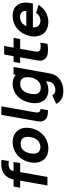

<svg xmlns="http://www.w3.org/2000/svg" viewBox="1039 -1847 1072 3190"><g transform="rotate(-90 1575.0 -252.0)"><path d="M329 -562.5H479L460.5 -453H310.5L230 0H88.5L168.5 -453H52L71 -562.5H187.5Q208.5 -655.5 265.5 -707.5Q335 -767.5 450 -767.5Q461 -767.5 477 -766.5Q493 -765.5 514.5 -763.5L494 -641.5Q464.5 -646 447 -646Q438 -646 429 -645.2Q420 -644.5 411.5 -642.5Q391 -639.5 377 -633Q363 -626.5 353.2 -616.8Q343.5 -607 337.8 -593.2Q332 -579.5 329 -562.5Z M504.5 -78Q450 -161.5 472 -281Q493 -401 576.5 -484.5Q623 -528.5 684.5 -553.5Q745.5 -578 808.5 -578Q840 -578 869.5 -572Q899 -566 924.8 -554Q950.5 -542 971.5 -524.5Q992.5 -507 1007.5 -484.5Q1062.5 -401 1042 -281Q1030.5 -221 1005.5 -172Q980.5 -123 935.5 -78Q887.5 -32.5 828 -8.5Q768.5 15.5 703.5 15.5Q672 15.5 642.5 9.5Q613 3.5 587.2 -8.5Q561.5 -20.5 540.5 -38Q519.5 -55.5 504.5 -78ZM880.5 -399Q867 -422 842.2 -434Q817.5 -446 784.5 -446Q752.5 -446 723.2 -434Q694 -422 674 -399Q635.5 -358 622 -281Q608.5 -205 632.5 -164.5Q645 -141.5 670.5 -129Q696 -116.5 727.5 -116.5Q759 -116.5 788.5 -129Q818 -141.5 839 -164.5Q878.5 -206 892 -281Q904.5 -357.5 880.5 -399Z M1261.5 -765.5H1403L1311.5 -247L1305.5 -213.5Q1296.5 -163 1305 -146Q1318 -117 1358.5 -113.5H1360L1338.5 9.5Q1317 9.5 1298.8 8Q1280.5 6.5 1265.5 4Q1225 -3 1202 -18.5Q1179 -34 1162.5 -66.5Q1152 -88.5 1152 -116Q1152 -143.5 1159 -183.5Z M2057 -562.5 1950.5 38.5Q1927 170.5 1813 228Q1792 239 1772 246Q1752 253 1731.8 257.2Q1711.5 261.5 1690.8 263Q1670 264.5 1647.5 264.5Q1634 264.5 1619 262.8Q1604 261 1589.2 257.8Q1574.5 254.5 1560.2 250Q1546 245.5 1534 239.5Q1505 224 1481.5 199Q1458 174 1445.5 144L1587 80Q1594 98 1612 113.5Q1617 118 1624.5 121.2Q1632 124.5 1640.2 126.8Q1648.5 129 1656.8 130.2Q1665 131.5 1672.5 131.5Q1696.5 131.5 1721 124.5Q1745.5 117.5 1763 106.5Q1784 91.5 1795.5 75.2Q1807 59 1810 36.5L1820.5 -22Q1752 15.5 1668.5 15.5Q1612.5 15.5 1564.5 -8Q1518 -31 1491.5 -74Q1439 -154.5 1462 -281Q1472.5 -341 1498.5 -394.5Q1524.5 -448 1564 -488.5Q1607.5 -532.5 1664 -555.2Q1720.5 -578 1781 -578Q1823.5 -578 1860.8 -564.5Q1898 -551 1926.5 -527L1933 -562.5ZM1820.5 -150Q1844.5 -172.5 1860.5 -207Q1876.5 -241.5 1884 -281Q1890.5 -321.5 1886.8 -355.5Q1883 -389.5 1867.5 -412.5Q1841.5 -452 1780 -452Q1705.5 -452 1663 -402Q1625 -358 1612 -281Q1597.5 -201.5 1618.5 -160.5Q1631 -134.5 1656.5 -122.5Q1682 -110.5 1714 -110.5Q1778 -110.5 1820.5 -150Z M2322.5 -247Q2321.5 -243 2320 -234.5Q2318.5 -226 2316 -213.5Q2312 -188 2311.5 -171.5Q2311 -155 2316.5 -146Q2329.5 -117 2369.5 -113.5Q2373.5 -113 2379 -112.8Q2384.5 -112.5 2392.5 -112.5Q2408.5 -112.5 2425.8 -113.8Q2443 -115 2462 -117.5L2441.5 0Q2405 9.5 2348.5 9.5Q2327 9.5 2309 8Q2291 6.5 2276 4Q2236.5 -3 2213.5 -18.5Q2191 -33.5 2173.5 -66.5Q2163 -89 2162.5 -116Q2162 -143 2169.5 -183.5L2179 -238.5L2217.5 -453H2121.5L2140.5 -562.5H2236L2264.5 -718.5H2406L2378 -562.5H2540.5L2521.5 -453H2359Z M2730.5 -164.5Q2743 -141.5 2768.5 -129Q2794 -116.5 2825.5 -116.5Q2874 -116.5 2909.5 -141.5Q2938 -162 2954.5 -187.5L3089 -147Q3068 -112.5 3037 -81.2Q3006 -50 2970 -29Q2932.5 -8 2890.5 3.8Q2848.5 15.5 2809.5 15.5Q2743.5 15.5 2688 -9Q2632.5 -33.5 2602.5 -78Q2549.5 -162.5 2568 -274Q2579.5 -336 2606.5 -390Q2633.5 -444 2674.5 -484.5Q2721.5 -530 2782 -554Q2842.5 -578 2906.5 -578Q2970.5 -578 3016.2 -557Q3062 -536 3092 -489.5Q3143 -414 3121 -287.5L3110.5 -241.5H2715Q2714 -193.5 2730.5 -164.5ZM2774.5 -409.5Q2751 -385.5 2737 -351H2988Q2992 -389.5 2976.5 -413.5Q2965 -434.5 2940 -444.8Q2915 -455 2884.5 -455Q2818.5 -455 2774.5 -409.5Z"/></g></svg>

Font: Russisch Sans ExtraBold
Style: Italic
Weight: 800
Width: 4
Italic angle: -10°
Designer: Michael Sharanda (font) & Cristiano Sobral (main changes)
Foundry: Michael Sharanda
Version: Version 2.00;September 8, 2020;FontCreator 13.0.0.2681 64-bi